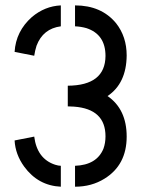

<svg xmlns="http://www.w3.org/2000/svg" viewBox="-20 -704 534 726"><path d="M263.7 2V-77.1Q345.7 -80.1 371.1 -141.6Q378.9 -163.1 378.9 -188.5Q378.9 -292 259.8 -300.8Q248 -301.8 236.3 -301.8V-379.9Q377.9 -380.9 378.9 -492.2Q378.9 -574.2 306.6 -597.7Q286.1 -603.5 263.7 -604.5V-683.6Q363.3 -683.6 418.9 -616.2Q459 -565.4 459 -494.1Q458 -388.7 386.7 -340.8Q459 -291 459 -187.5Q459 -80.1 375 -28.3Q326.2 2 263.7 2ZM35.2 -172.9 109.4 -187.5Q120.1 -103.5 188.5 -81.1Q201.2 -77.1 210 -77.1V2Q124 -2 71.3 -74.2Q38.1 -120.1 35.2 -172.9ZM35.2 -507.8Q40 -585.9 100.6 -639.6Q149.4 -680.7 210 -683.6V-604.5Q142.6 -595.7 118.2 -531.2Q112.3 -512.7 109.4 -493.2Z"/></svg>

Font: Post No Bills Jaffna SemiBold
Style: Regular
Weight: 600
Designer: Kosala Senevirathne, Siva Puranthara, Lasantha Premarathna, Tharique Azeez
Foundry: Mooniak
Version: Version 1.220 ; ttfautohint (v1.6)